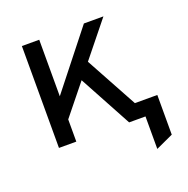

<svg xmlns="http://www.w3.org/2000/svg" viewBox="-121 -626 887 905"><g transform="rotate(-20 322.0 -174.0)"><path d="M517 163V0H466V-76H604V123ZM127 -58V-173L394 -511H492ZM83 0V-511H170V0ZM435 0 272 -301 330 -372 533 0Z"/></g></svg>

Font: Overpass
Style: Regular
Weight: 400
Designer: Delve Withrington, Dave Bailey, Thomas Jockin
Foundry: Delve Fonts LLC
Version: Version 4.000